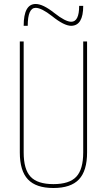

<svg xmlns="http://www.w3.org/2000/svg" viewBox="-20 -940 540 970"><path d="M419.9 -730.5V-169.9Q419.9 -77.1 378.9 -33.7Q337.9 9.8 250 9.8Q162.1 9.8 121.1 -33.7Q80.1 -77.1 80.1 -169.9V-730.5H99.6V-169.9Q99.6 -84 134.8 -46.9Q169.9 -9.8 250 -9.8Q330.1 -9.8 365.2 -46.9Q400.4 -84 400.4 -169.9V-730.5ZM99.6 -809.6Q99.6 -919.9 160.2 -919.9Q197.3 -919.9 254.9 -874Q310.5 -830.1 339.8 -830.1Q379.9 -830.1 379.9 -910.2H400.4Q400.4 -810.5 339.8 -809.6Q303.7 -809.6 243.2 -858.4Q189.5 -900.4 160.2 -900.4Q120.1 -900.4 120.1 -809.6Z"/></svg>

Font: Mgen+ 1mn thin
Style: Regular
Weight: 100
Designer: [Source Han Sans]
Ryoko NISHIZUKA  (kana & ideographs); Paul D. Hunt (Latin, Greek & Cyrillic); Wenlong ZHANG  (bopomofo
Version: Version 1.059.20150602